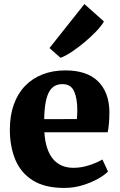

<svg xmlns="http://www.w3.org/2000/svg" viewBox="-20 -914 589 945"><path d="M296 11Q201 11 142 -25.8Q83 -62.5 55.8 -127.2Q28.5 -192 28.5 -276.5Q28.5 -345.5 48 -399.8Q67.5 -454 103.5 -491.2Q139.5 -528.5 189.8 -548Q240 -567.5 301.5 -567.5Q407.5 -567.5 462 -514.2Q516.5 -461 518.5 -365.5Q518.5 -331.5 516.2 -306.5Q514 -281.5 510 -263H198.5Q201 -220 211.5 -187.2Q222 -154.5 240 -132.5Q258 -110.5 283.5 -99.2Q309 -88 342 -88Q381.5 -88 421.5 -101.5Q461.5 -115 484 -129L511.5 -70Q496.5 -53.5 463.5 -34.8Q430.5 -16 387 -2.5Q343.5 11 296 11ZM197.5 -327.5 358.5 -328Q359 -339 359.8 -349.5Q360.5 -360 360.5 -370.5Q360.5 -430.5 344.5 -465.2Q328.5 -500 287 -500Q268 -500 252.2 -492.5Q236.5 -485 224.5 -466.5Q212.5 -448 205.5 -414.2Q198.5 -380.5 197.5 -327.5ZM277.5 -630 223.5 -677.5 395.5 -894 491.5 -808.5Q478.5 -785.5 452.5 -758.5Q426.5 -731.5 395 -705.2Q363.5 -679 333 -658.8Q302.5 -638.5 279.5 -630Z"/></svg>

Font: Merriweather 24pt Black
Style: Regular
Weight: 900
Designer: Eben Sorkin
Foundry: Eben Sorkin
Version: Version 2.100